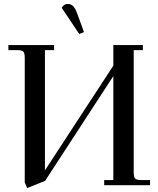

<svg xmlns="http://www.w3.org/2000/svg" viewBox="-20 -928 791 962"><path d="M22 -676.8V-702.1H251V-676.8H205.1V-74.2L547.9 -599.1V-702.1H695.8V-676.8H649.9V-65.9Q649.9 -41 657 -33.4Q664.1 -25.9 689 -25.9H731.9V0H502V-25.9H547.9V-546.9L206.1 -22L116.2 14.2L104 -14.2V-637.2Q104 -662.1 96.9 -669.4Q89.8 -676.8 64.9 -676.8ZM289.1 -889.2Q301.3 -908.2 318.8 -908.2Q335.9 -908.2 346.7 -897.2Q357.4 -886.2 367.2 -858.9L400.9 -767.1L377 -757.8Z"/></svg>

Font: Dihjauti S
Style: Bold
Weight: 700
Designer: T. Christopher White
Version: Version 3.0.0